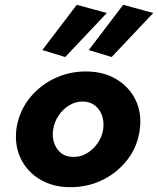

<svg xmlns="http://www.w3.org/2000/svg" viewBox="-20 -768 657 798"><path d="M251 -531 424 -714 299 -748 156 -560ZM444 -531 617 -714 492 -748 349 -560ZM48 -231Q40 -162 67 -107.5Q94 -53 147.5 -21.5Q201 10 272 10Q346 10 408 -21Q470 -52 511 -106Q552 -160 561 -230Q570 -299 543 -353.5Q516 -408 462.5 -439.5Q409 -471 337 -471Q265 -471 202.5 -440Q140 -409 99 -355Q58 -301 48 -231ZM201 -230Q206 -262 224 -288.5Q242 -315 269 -331Q296 -347 326 -346Q356 -345 376 -328.5Q396 -312 404.5 -286.5Q413 -261 409 -231Q404 -199 385.5 -172.5Q367 -146 340.5 -130.5Q314 -115 283 -116Q253 -116 233.5 -132Q214 -148 205 -174Q196 -200 201 -230Z"/></svg>

Font: Jost
Style: Bold Italic
Weight: 700
Italic angle: -5°
Version: Version 3.710